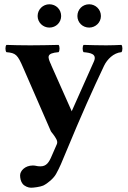

<svg xmlns="http://www.w3.org/2000/svg" viewBox="-20 -646 598 898"><path d="M242 168C258 140 273 104 285 74C365 -119 414 -227 467 -339C481 -368 511 -399 548 -402C554 -408 554 -430 548 -436C523 -435 505 -434 477 -434C442 -434 408 -435 371 -436C365 -430 365 -408 371 -402C403 -399 435 -394 419 -358L316 -127C316 -126 316 -126 315 -125C315 -126 315 -127 314 -129L221 -338C220 -339 220 -340 220 -341C202 -380 195 -397 254 -402C260 -408 260 -430 254 -436C217 -435 157 -434 121 -434C87 -434 30 -435 10 -436C4 -430 4 -408 10 -402C54 -398 62 -391 89 -328L218 -32C221 -27 225 -23 228 -19C241 -1 252 14 246 28L222 83C209 114 197 132 169 132C151 132 148 128 134 128C96 128 74 154 74 174C74 187 77 203 86 214C95 225 112 232 125 232C138 232 168 228 182 222C203 212 231 188 242 168ZM156 -571C156 -541 181 -517 211 -517C242 -517 266 -541 266 -571C266 -602 242 -626 211 -626C181 -626 156 -602 156 -571ZM342 -571C342 -541 366 -517 397 -517C427 -517 452 -541 452 -571C452 -602 427 -626 397 -626C366 -626 342 -602 342 -571Z"/></svg>

Font: Libertinus Serif
Style: Bold
Weight: 700
Designer: Philipp H. Poll, Khaled Hosny
Foundry: Caleb Maclennan
Version: Version 7.050;RELEASE